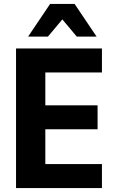

<svg xmlns="http://www.w3.org/2000/svg" viewBox="-20 -950 583 970"><path d="M61 0V-705H495V-584H209V-418H473V-297H209V-121H495V0ZM122 -765 233 -930H357L468 -765H368L295 -852L222 -765Z"/></svg>

Font: Nunito Sans 12pt ExtraLight
Style: Weight 830 Width 84 Optical size 12.0 YTLC 445
Weight: 830
Width: 4
Designer: Vernon Adams
Foundry: Vernon Adams
Version: Version 3.101;gftools[0.9.27]